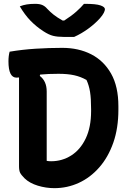

<svg xmlns="http://www.w3.org/2000/svg" viewBox="-20 -969 690 999"><path d="M596 -398Q596 -302 569.5 -226.5Q543 -151 496.5 -98Q450 -45 390 -17.5Q330 10 263 10Q219 10 176.5 -3Q134 -16 108 -41Q90 -59 84.5 -70.5Q79 -82 79 -104V-566Q70 -565 66 -565Q24 -565 24 -650Q24 -678 30 -700Q95 -711 164.5 -715.5Q234 -720 304 -720Q389 -720 454.5 -686.5Q520 -653 558 -586Q596 -519 596 -416ZM223 -132Q228 -131 234 -130.5Q240 -130 246 -130Q303 -130 350.5 -160Q398 -190 426 -248.5Q454 -307 454 -391V-401Q454 -457 448.5 -491Q443 -525 430 -553Q400 -570 366 -577.5Q332 -585 284 -585Q257 -585 233.5 -584Q210 -583 189 -581L187 -574Q223 -547 223 -493ZM366 -777H310Q279 -777 256.5 -782.5Q234 -788 205 -807Q168 -831 138.5 -861.5Q109 -892 83 -936Q101 -943 119.5 -946Q138 -949 163 -949Q187 -949 201 -942.5Q215 -936 225 -924Q241 -907 258.5 -893Q276 -879 306 -862H314Q353 -887 377.5 -909Q402 -931 417 -949H423Q479 -949 502.5 -941Q526 -933 526 -921Q526 -914 520 -902Q514 -890 500 -874Q475 -846 439.5 -820Q404 -794 366 -777Z"/></svg>

Font: Recursive Sn Csl St
Style: Bold
Weight: 700
Version: Version 1.079;hotconv 1.0.112;makeotfexe 2.5.65598; ttfautoh